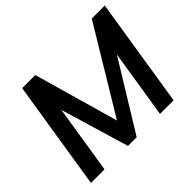

<svg xmlns="http://www.w3.org/2000/svg" viewBox="-150 -938 1170 1170"><g transform="rotate(-45 435.0 -352.5)"><path d="M39 0 151 -705H264L430 -122H399L751 -705H863L751 0H634L717 -523H754L433 0H358L202 -523H239L156 0Z"/></g></svg>

Font: Mulish ExtraLight
Style: Italic
Weight: 200
Italic angle: -9°
Designer: Vernon Adams
Foundry: Vernon Adams
Version: Version 3.603